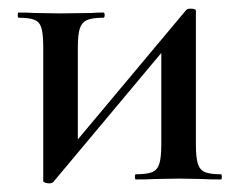

<svg xmlns="http://www.w3.org/2000/svg" viewBox="-20 -415 554 444"><path d="M80 4V-305Q80 -335 76 -349.5Q72 -364 60 -369Q48 -374 23 -374Q21 -374 21 -380Q21 -386 23 -386Q46 -386 59 -385L119 -384L192 -385Q203 -386 219 -386Q222 -386 222 -380Q222 -374 219 -374Q193 -374 181 -368.5Q169 -363 164.5 -349Q160 -335 160 -305V-73L126 -52L409 -390Q412 -395 420 -395Q433 -395 433 -390V-81Q433 -51 437.5 -36.5Q442 -22 454 -17Q466 -12 491 -12Q493 -12 493 -6Q493 0 491 0Q463 0 448 -1L394 -2L337 -1Q321 0 294 0Q292 0 292 -6Q292 -12 294 -12Q320 -12 332 -17Q344 -22 348.5 -36.5Q353 -51 353 -81V-318L391 -338L104 5Q101 9 94 9Q89 9 84.5 7.5Q80 6 80 4Z"/></svg>

Font: Cormorant Garamond SemiBold
Style: Regular
Weight: 600
Designer: Christian Thalmann (Catharsis Fonts)
Foundry: Catharsis Fonts
Version: Version 4.000